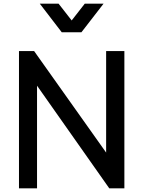

<svg xmlns="http://www.w3.org/2000/svg" viewBox="-20 -1022 778 1042"><path d="M83 0V-745H165L556 -194V-745H655V0H573L181 -557V0ZM315 -847 196 -1002H298L369 -911L440 -1002H542L422 -847Z"/></svg>

Font: Pitagon Sans Text Medium
Style: Regular
Weight: 500
Designer: Travis Tran
Foundry: Pitagon
Version: Version 1.000; ttfautohint (v1.8.4.7-5d5b);gftools[0.9.26]